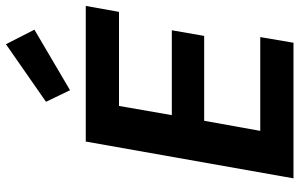

<svg xmlns="http://www.w3.org/2000/svg" viewBox="-201 -808 1009 647"><g transform="rotate(-90 303.5 -484.5)"><path d="M26 0 150 -700H607L587 -588H270L239 -410H525L506 -301H220L186 -112H502L483 0ZM323 -753 284 -834 478 -969 527 -873Z"/></g></svg>

Font: DM Sans 11pt ExtraBold
Style: Italic
Weight: 800
Italic angle: -10°
Version: Version 4.004;gftools[0.9.30]